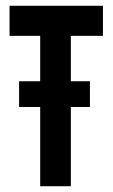

<svg xmlns="http://www.w3.org/2000/svg" viewBox="-20 -644 390 664"><path d="M119 0V-274H46V-363H119V-520H13V-624H336V-520H225V-363H291V-274H225V0Z"/></svg>

Font: Inconsolata ExtraCondensed Black
Style: Regular
Weight: 900
Width: 2
Monospace: yes
Designer: Raph Levien, Cyreal, Brenton Simpson
Foundry: Raph Levien, Cyreal, Google
Version: Version 3.001; ttfautohint (v1.8.2.53-6de2)